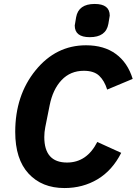

<svg xmlns="http://www.w3.org/2000/svg" viewBox="-20 -939 691 971"><path d="M434 -751Q358 -751 358 -810Q358 -813 365 -852Q377 -919 459 -919Q535 -919 535 -860Q535 -857 528 -818Q516 -751 434 -751ZM306 12Q192 12 124.5 -61Q57 -134 57 -272Q57 -457 160 -583.5Q263 -710 415 -710Q506 -710 566 -666Q626 -622 651 -540L522 -486Q508 -531 481.5 -556Q455 -581 404 -581Q336 -581 291.5 -534Q247 -487 231 -406L209 -296Q204 -271 204 -246Q204 -117 319 -117Q419 -117 472 -221L593 -166Q548 -77 473.5 -32.5Q399 12 306 12Z"/></svg>

Font: Aneliza
Style: Bold Italic
Weight: 700
Italic angle: -11.31°
Designer: Mike Abbink, Paul van der Laan, Pieter van Rosmalen
Foundry: Bold Monday
Version: Version 3.0